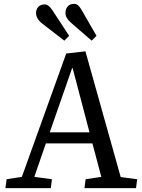

<svg xmlns="http://www.w3.org/2000/svg" viewBox="-20 -971 731 991"><path d="M453.1 -761.2 347.2 -853Q317.9 -877.9 317.9 -903.8Q317.9 -924.8 329.6 -938Q341.3 -951.2 362.8 -951.2Q373.5 -951.2 381.8 -944.6Q390.1 -938 399.9 -921.9L478 -786.1ZM312 -761.2 198.2 -849.1Q166 -874.5 166 -903.8Q166 -922.9 177.7 -935.5Q189.5 -948.2 210.9 -948.2Q230.5 -948.2 250 -918.9L336.9 -786.1ZM420.9 -706.1 603 -57.1 688 -45.9 682.1 0H416L421.9 -45.9L502.9 -58.1L457 -231H216.8L157.2 -58.1L248 -45.9L242.2 0H7.8L14.2 -45.9L92.8 -58.1L321.8 -694.8ZM236.8 -288.1H441.9L355 -619.1H352.1Z"/></svg>

Font: Literata Book
Style: Italic
Weight: 400
Italic angle: -3°
Designer: Latin by Veronika Burian and Jose Scaglione. Greek by Irene Vlachou. Cyrillic by Vera Evstafieva
Foundry: TypeTogether
Version: Version 1.003;PS 001.003;hotconv 1.0.88;makeotf.lib2.5.64775